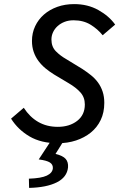

<svg xmlns="http://www.w3.org/2000/svg" viewBox="-20 -687 640 937"><path d="M262 12Q181 12 124.5 -21Q68 -54 34 -108L96 -161Q125 -116 166.5 -92Q208 -68 262 -68Q319 -68 356.5 -97Q394 -126 394 -177Q394 -212 372.5 -236Q351 -260 315 -281L243 -324Q222 -337 202.5 -353Q183 -369 168 -389Q153 -409 144.5 -433.5Q136 -458 136 -487Q136 -526 151.5 -559Q167 -592 194.5 -616Q222 -640 259.5 -653.5Q297 -667 342 -667Q408 -667 460 -638Q512 -609 542 -567L481 -515Q457 -545 422 -566.5Q387 -588 339 -588Q315 -588 295.5 -580.5Q276 -573 261.5 -560Q247 -547 239 -530Q231 -513 231 -494Q231 -459 252.5 -437Q274 -415 304 -398L381 -351Q404 -336 424 -320Q444 -304 458.5 -284Q473 -264 481 -239.5Q489 -215 489 -185Q489 -138 471.5 -101.5Q454 -65 423 -40Q392 -15 351 -1.5Q310 12 262 12ZM122 230 121 185Q181 183 208.5 170Q236 157 238 134Q239 116 223.5 106Q208 96 169 91L234 -8H296L251 64Q287 73 300.5 88.5Q314 104 312 130Q307 178 257 203Q207 228 122 230Z"/></svg>

Font: Source Code Pro Medium
Style: Italic
Weight: 500
Italic angle: -11°
Monospace: yes
Designer: Paul D. Hunt, Teo Tuominen
Foundry: Adobe Systems Incorporated
Version: Version 1.050;PS 1.000;hotconv 16.6.51;makeotf.lib2.5.65220